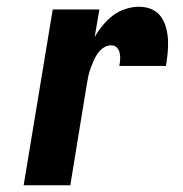

<svg xmlns="http://www.w3.org/2000/svg" viewBox="-20 -548 540 568"><path d="M50 0 136 -520H274L260 -438Q270 -456 284 -473Q298 -490 314.5 -502.5Q331 -515 351.5 -521.5Q372 -528 391 -528Q411 -528 428 -521Q445 -514 455.5 -499.5Q466 -485 471 -467Q476 -449 477 -430Q478 -411 476 -391.5Q474 -372 471 -353H333Q335 -363 335.5 -372.5Q336 -382 334 -391.5Q332 -401 325.5 -407.5Q319 -414 309 -414Q297 -414 286.5 -407Q276 -400 269 -390Q262 -380 257 -368.5Q252 -357 248 -346Q244 -335 241.5 -323.5Q239 -312 237 -300L188 0Z"/></svg>

Font: Iosevka SS18 Heavy
Style: Italic
Weight: 900
Italic angle: -9°
Monospace: yes
Designer: Belleve Invis
Foundry: Belleve Invis
Version: Version 25.1.1; ttfautohint (v1.8.4)